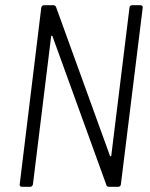

<svg xmlns="http://www.w3.org/2000/svg" viewBox="-20 -720 578 740"><path d="M479 -690 409 -121C408 -117 405 -116 404 -119L196 -693C194 -698 190 -700 185 -700H150C144 -700 140 -696 139 -690L56 -10C55 -4 58 0 64 0H96C102 0 106 -4 107 -10L177 -579C177 -583 180 -584 182 -581L390 -7C391 -2 396 0 401 0H436C441 0 446 -4 446 -10L530 -690C531 -696 527 -700 521 -700H489C484 -700 479 -696 479 -690Z"/></svg>

Font: Barlow Semi Condensed Light
Style: Italic
Weight: 300
Width: 4
Italic angle: -7°
Designer: Jeremy Tribby
Foundry: Tribby Type
Version: Version 1.422;hotconv 1.0.109;makeotfexe 2.5.65596